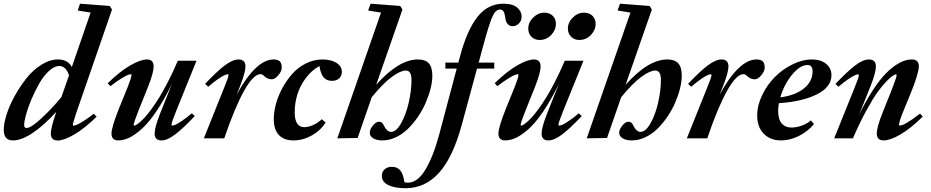

<svg xmlns="http://www.w3.org/2000/svg" viewBox="-28 -745 5014 1034"><path d="M42.5 11.2Q15.1 11.2 3.7 -3.7Q-7.8 -18.6 -7.8 -46.4Q-7.8 -79.6 7.3 -127.9Q22.5 -176.3 50.8 -227.5Q79.1 -278.8 114.3 -323.2Q149.4 -367.7 194.6 -396.2Q239.7 -424.8 283.7 -424.8Q337.4 -424.8 358.9 -384.3L460 -677.2L390.6 -688.5L402.8 -725.1L563 -712.9L575.2 -693.4L382.3 -135.7Q364.3 -81.5 364.3 -72.3Q364.3 -68.4 368.2 -68.4Q374 -68.4 385.7 -73Q397.5 -77.6 422.1 -93.3Q446.8 -108.9 477.5 -132.8L492.2 -116.2Q426.3 -52.2 371.1 -20.3Q315.9 11.7 282.7 11.7Q245.6 11.7 245.6 -26.4Q245.6 -55.2 272.5 -134.8L275.4 -143.1Q209 -70.3 148.7 -29.5Q88.4 11.2 42.5 11.2ZM102.1 -71.3Q102.1 -55.7 115.2 -55.7Q138.2 -55.7 193.6 -106.4Q249 -157.2 302.7 -222.2L343.8 -339.8Q326.2 -389.6 292 -389.6Q264.6 -389.6 235.6 -362.8Q206.5 -335.9 183.6 -295.7Q160.6 -255.4 141.6 -210.7Q122.6 -166 112.3 -128.4Q102.1 -90.8 102.1 -71.3Z M609.4 11.2Q572.3 11.2 572.3 -25.9Q572.3 -58.6 612.3 -159.7L660.2 -277.3Q680.2 -328.6 680.2 -341.3Q680.2 -345.2 676.3 -345.2Q670.4 -345.2 658.7 -340.6Q647 -335.9 622.1 -320.3Q597.2 -304.7 566.4 -280.8L552.2 -296.9Q617.7 -360.8 673.6 -392.8Q729.5 -424.8 763.2 -424.8Q799.3 -424.8 799.3 -387.2Q799.3 -353.5 770 -279.3L715.8 -144Q691.9 -83 691.9 -72.3Q691.9 -68.4 695.8 -68.4Q698.2 -68.4 705.1 -72Q711.9 -75.7 724.4 -86.2Q736.8 -96.7 751.7 -112.8Q766.6 -128.9 787.1 -156.7Q807.6 -184.6 829.1 -219.2Q850.6 -253.9 877.2 -305.7Q903.8 -357.4 929.7 -418H1030.3L918.9 -142.6Q895.5 -84.5 895.5 -72.8Q895.5 -68.4 899.4 -68.4Q905.3 -68.4 917.2 -73.5Q929.2 -78.6 952.9 -94.7Q976.6 -110.8 1004.9 -134.8L1021 -120.1Q959 -54.2 916 -21.5Q873 11.2 841.8 11.2Q804.7 11.2 804.7 -25.9Q804.7 -58.6 834 -132.8L897.9 -293.5Q856.4 -208 814.5 -146Q772.5 -84 735.6 -51Q698.7 -18.1 668 -3.4Q637.2 11.2 609.4 11.2Z M1069.8 0 1178.7 -271.5Q1202.6 -328.6 1202.6 -341.3Q1202.6 -345.2 1198.7 -345.2Q1192.9 -345.2 1180.9 -340.1Q1168.9 -335 1145.3 -318.6Q1121.6 -302.2 1093.3 -277.8L1076.7 -293.5Q1139.2 -359.9 1182.1 -392.3Q1225.1 -424.8 1256.3 -424.8Q1293.9 -424.8 1293.9 -387.2Q1293.9 -355 1264.6 -280.8L1246.6 -235.4Q1296.4 -327.6 1346.9 -376.2Q1397.5 -424.8 1444.3 -424.8Q1468.3 -424.8 1478.8 -414.6Q1489.3 -404.3 1489.3 -380.9Q1489.3 -361.8 1470.9 -339.8Q1452.6 -317.9 1435.5 -317.9Q1412.1 -317.9 1394 -335.9Q1384.3 -345.7 1375 -345.7Q1336.9 -345.7 1286.9 -256.6Q1236.8 -167.5 1179.7 0Z M1552.2 11.2Q1501 11.2 1473.6 -18.3Q1446.3 -47.9 1446.3 -103Q1446.3 -140.1 1457.5 -183.1Q1468.8 -226.1 1491.7 -268.8Q1514.6 -311.5 1545.2 -346.4Q1575.7 -381.3 1618.7 -403.1Q1661.6 -424.8 1709 -424.8Q1752.9 -424.8 1783 -407Q1813 -389.2 1813 -358.4Q1813 -336.4 1798.6 -323Q1784.2 -309.6 1759.3 -309.6Q1731 -309.6 1714.8 -328.4Q1698.7 -347.2 1692.4 -389.6Q1649.4 -365.7 1618.4 -324Q1587.4 -282.2 1573.2 -235.4Q1559.1 -188.5 1559.1 -140.6Q1559.1 -60.1 1611.3 -60.1Q1632.8 -60.1 1658.7 -71.8Q1684.6 -83.5 1705.1 -103L1725.6 -85Q1697.8 -41.5 1650.4 -15.1Q1603 11.2 1552.2 11.2Z M1788.6 0 2023.9 -677.2 1954.6 -688.5 1967.8 -725.1 2127.4 -712.9 2139.2 -693.4 1998 -288.6Q2119.6 -424.8 2222.7 -424.8Q2262.2 -424.8 2281.2 -404.1Q2300.3 -383.3 2300.3 -336.9Q2300.3 -305.7 2290.8 -267.8Q2281.2 -230 2264.4 -191.2Q2247.6 -152.3 2222.7 -116Q2197.8 -79.6 2168.9 -51.3Q2140.1 -22.9 2104.2 -5.9Q2068.4 11.2 2031.7 11.2Q1999.5 11.2 1981.4 -0.5Q1963.4 -12.2 1963.4 -29.8Q1963.4 -48.3 1980.2 -68.8Q1997.1 -89.4 2013.2 -89.4Q2030.3 -89.4 2038.1 -71.3Q2055.7 -34.7 2078.1 -34.7Q2105.5 -34.7 2131.6 -80.3Q2157.7 -126 2172.9 -191.2Q2188 -256.3 2188 -314.9Q2188 -365.2 2157.7 -365.2Q2129.9 -365.2 2083.7 -332Q2037.6 -298.8 1974.1 -221.7L1897.9 -2Z M2155.8 268.6Q2096.2 268.6 2062.3 251.2Q2028.3 233.9 2028.3 202.1Q2028.3 180.7 2043.2 167Q2058.1 153.3 2082.5 153.3Q2111.3 153.3 2127.4 172.6Q2143.6 191.9 2149.9 235.8Q2158.7 238.8 2168.9 238.8Q2220.7 238.8 2262.9 168.7Q2305.2 98.6 2337.4 -21L2431.6 -375.5H2370.6V-407.7H2440.4L2450.2 -444.3Q2487.3 -582.5 2543 -653.8Q2598.6 -725.1 2683.6 -725.1Q2733.4 -725.1 2757.3 -704.3Q2781.2 -683.6 2781.2 -655.3Q2781.2 -633.3 2766.6 -618.7Q2752 -604 2732.9 -604Q2716.3 -604 2706.1 -615.5Q2695.8 -627 2693.4 -647.5Q2690.9 -669.4 2684.8 -681.6Q2678.7 -693.8 2664.6 -693.8Q2640.1 -693.8 2622.3 -652.1Q2604.5 -610.4 2573.2 -494.6L2549.8 -407.7H2633.8V-375.5H2541L2459 -73.7Q2412.1 100.1 2337.4 184.3Q2262.7 268.6 2155.8 268.6Z M3091.3 -529.8Q3064.9 -529.8 3047.6 -547.1Q3030.3 -564.5 3030.3 -590.8Q3030.3 -624.5 3056.9 -650.6Q3083.5 -676.8 3117.2 -676.8Q3145 -676.8 3162.4 -660.2Q3179.7 -643.6 3179.7 -617.2Q3179.7 -583.5 3154.3 -556.6Q3128.9 -529.8 3091.3 -529.8ZM2877.4 -529.8Q2851.1 -529.8 2834 -547.1Q2816.9 -564.5 2816.9 -590.8Q2816.9 -624.5 2843.5 -650.6Q2870.1 -676.8 2903.3 -676.8Q2931.2 -676.8 2948.5 -660.2Q2965.8 -643.6 2965.8 -617.2Q2965.8 -583.5 2940.4 -556.6Q2915 -529.8 2877.4 -529.8ZM2693.4 11.2Q2656.2 11.2 2656.2 -25.9Q2656.2 -58.6 2696.3 -159.7L2744.1 -277.3Q2764.2 -328.6 2764.2 -341.3Q2764.2 -345.2 2760.3 -345.2Q2754.4 -345.2 2742.7 -340.6Q2731 -335.9 2706.1 -320.3Q2681.2 -304.7 2650.4 -280.8L2636.2 -296.9Q2701.7 -360.8 2757.6 -392.8Q2813.5 -424.8 2847.2 -424.8Q2883.3 -424.8 2883.3 -387.2Q2883.3 -353.5 2854 -279.3L2799.8 -144Q2775.9 -83 2775.9 -72.3Q2775.9 -68.4 2779.8 -68.4Q2782.2 -68.4 2789.1 -72Q2795.9 -75.7 2808.3 -86.2Q2820.8 -96.7 2835.7 -112.8Q2850.6 -128.9 2871.1 -156.7Q2891.6 -184.6 2913.1 -219.2Q2934.6 -253.9 2961.2 -305.7Q2987.8 -357.4 3013.7 -418H3114.3L3002.9 -142.6Q2979.5 -84.5 2979.5 -72.8Q2979.5 -68.4 2983.4 -68.4Q2989.3 -68.4 3001.2 -73.5Q3013.2 -78.6 3036.9 -94.7Q3060.5 -110.8 3088.9 -134.8L3105 -120.1Q3043 -54.2 3000 -21.5Q2957 11.2 2925.8 11.2Q2888.7 11.2 2888.7 -25.9Q2888.7 -58.6 2918 -132.8L2981.9 -293.5Q2940.4 -208 2898.4 -146Q2856.4 -84 2819.6 -51Q2782.7 -18.1 2752 -3.4Q2721.2 11.2 2693.4 11.2Z M3131.8 0 3367.2 -677.2 3297.9 -688.5 3311 -725.1 3470.7 -712.9 3482.4 -693.4 3341.3 -288.6Q3462.9 -424.8 3565.9 -424.8Q3605.5 -424.8 3624.5 -404.1Q3643.6 -383.3 3643.6 -336.9Q3643.6 -305.7 3634 -267.8Q3624.5 -230 3607.7 -191.2Q3590.8 -152.3 3565.9 -116Q3541 -79.6 3512.2 -51.3Q3483.4 -22.9 3447.5 -5.9Q3411.6 11.2 3375 11.2Q3342.8 11.2 3324.7 -0.5Q3306.6 -12.2 3306.6 -29.8Q3306.6 -48.3 3323.5 -68.8Q3340.3 -89.4 3356.4 -89.4Q3373.5 -89.4 3381.3 -71.3Q3398.9 -34.7 3421.4 -34.7Q3448.7 -34.7 3474.9 -80.3Q3501 -126 3516.1 -191.2Q3531.2 -256.3 3531.2 -314.9Q3531.2 -365.2 3501 -365.2Q3473.1 -365.2 3427 -332Q3380.9 -298.8 3317.4 -221.7L3241.2 -2Z M3670.9 0 3779.8 -271.5Q3803.7 -328.6 3803.7 -341.3Q3803.7 -345.2 3799.8 -345.2Q3793.9 -345.2 3782 -340.1Q3770 -335 3746.3 -318.6Q3722.7 -302.2 3694.3 -277.8L3677.7 -293.5Q3740.2 -359.9 3783.2 -392.3Q3826.2 -424.8 3857.4 -424.8Q3895 -424.8 3895 -387.2Q3895 -355 3865.7 -280.8L3847.7 -235.4Q3897.5 -327.6 3948 -376.2Q3998.5 -424.8 4045.4 -424.8Q4069.3 -424.8 4079.8 -414.6Q4090.3 -404.3 4090.3 -380.9Q4090.3 -361.8 4072 -339.8Q4053.7 -317.9 4036.6 -317.9Q4013.2 -317.9 3995.1 -335.9Q3985.4 -345.7 3976.1 -345.7Q3938 -345.7 3887.9 -256.6Q3837.9 -167.5 3780.8 0Z M4178.2 11.2Q4120.6 11.2 4085.2 -24.7Q4049.8 -60.5 4049.8 -124Q4049.8 -176.8 4076.2 -231.9Q4102.5 -287.1 4143.8 -329.1Q4185.1 -371.1 4239 -397.9Q4293 -424.8 4344.7 -424.8Q4393.1 -424.8 4421.6 -400.6Q4450.2 -376.5 4449.7 -339.8Q4449.7 -275.9 4370.6 -236.6Q4291.5 -197.3 4167 -189.5Q4162.6 -168.5 4162.6 -147.5Q4162.6 -103 4181.6 -80.6Q4200.7 -58.1 4234.9 -58.1Q4258.3 -58.1 4286.9 -67.4Q4315.4 -76.7 4339.4 -96.7L4355.5 -76.7Q4322.8 -37.1 4274.4 -12.9Q4226.1 11.2 4178.2 11.2ZM4321.3 -395Q4280.3 -395 4237.3 -342.3Q4194.3 -289.6 4174.3 -220.7Q4254.9 -231 4301.5 -268.8Q4348.1 -306.6 4348.1 -359.9Q4348.1 -395 4321.3 -395Z M4464.4 0 4573.7 -271Q4597.2 -328.6 4597.2 -340.3Q4597.2 -344.7 4593.3 -344.7Q4587.4 -344.7 4575.7 -339.6Q4564 -334.5 4539.8 -318.4Q4515.6 -302.2 4487.8 -277.8L4471.2 -293Q4534.7 -359.9 4577.1 -392.3Q4619.6 -424.8 4651.4 -424.8Q4689 -424.8 4689 -387.2Q4689 -353.5 4660.2 -280.8L4598.1 -126Q4631.3 -194.3 4665 -247.3Q4698.7 -300.3 4727.8 -333.3Q4756.8 -366.2 4785.9 -387.2Q4814.9 -408.2 4838.1 -416.5Q4861.3 -424.8 4883.3 -424.8Q4920.4 -424.8 4920.4 -387.2Q4920.4 -369.6 4908.2 -330.1Q4896 -290.5 4880.9 -253.9L4833 -136.7Q4813.5 -87.4 4813.5 -72.8Q4813.5 -68.8 4817.4 -68.8Q4843.8 -68.8 4926.8 -133.3L4941.4 -117.2Q4875.5 -52.2 4820.6 -20.5Q4765.6 11.2 4731.4 11.2Q4693.8 11.2 4693.8 -25.9Q4693.8 -58.6 4723.6 -134.8L4777.3 -269Q4800.8 -329.6 4800.8 -340.8Q4800.8 -344.7 4796.9 -344.7Q4792.5 -344.7 4781.7 -338.4Q4771 -332 4748.5 -309.6Q4726.1 -287.1 4700.4 -252.2Q4674.8 -217.3 4638.4 -151.1Q4602.1 -85 4565.4 0Z"/></svg>

Font: Elstob 18pt
Style: Bold Italic
Weight: 700
Italic angle: -20°
Designer: Peter S. Baker
Version: Version 1.015